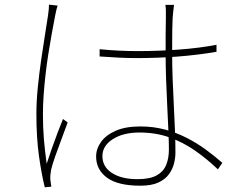

<svg xmlns="http://www.w3.org/2000/svg" viewBox="-20 -779 1040 823"><path d="M407 -568Q449 -564 488.5 -562Q528 -560 571 -560Q660 -560 747.5 -566.5Q835 -573 908 -587V-557Q827 -543 740.5 -536.5Q654 -530 568 -530Q526 -530 488.5 -532Q451 -534 407 -537ZM726 -758Q724 -742 722.5 -729Q721 -716 720 -702Q719 -682 718.5 -653.5Q718 -625 718 -595Q718 -565 718 -542Q718 -496 720 -441Q722 -386 725 -329Q728 -272 730 -219.5Q732 -167 732 -125Q732 -103 726 -78.5Q720 -54 704 -32Q688 -10 658.5 3.5Q629 17 582 17Q485 17 438.5 -17.5Q392 -52 392 -108Q392 -141 413 -170.5Q434 -200 476 -218.5Q518 -237 581 -237Q637 -237 686 -224Q735 -211 778.5 -189Q822 -167 860.5 -139Q899 -111 933 -81L914 -53Q867 -98 816 -133.5Q765 -169 706.5 -190Q648 -211 578 -211Q508 -211 463.5 -182.5Q419 -154 419 -110Q419 -64 460 -37.5Q501 -11 569 -11Q623 -11 652 -27.5Q681 -44 692.5 -72.5Q704 -101 704 -138Q704 -166 702 -215Q700 -264 697 -322Q694 -380 692 -437.5Q690 -495 690 -540Q690 -586 690 -628.5Q690 -671 691 -701Q691 -715 691 -730.5Q691 -746 689 -758ZM227 -755Q225 -749 223 -742Q221 -735 219.5 -727Q218 -719 216 -710Q209 -674 201.5 -632.5Q194 -591 187 -546.5Q180 -502 175 -457.5Q170 -413 167 -370.5Q164 -328 164 -291Q164 -233 168 -184.5Q172 -136 180 -77Q189 -105 201.5 -140.5Q214 -176 227 -210.5Q240 -245 250 -269L270 -254Q260 -226 245 -186.5Q230 -147 217 -110Q204 -73 199 -51Q197 -41 196 -29Q195 -17 196 -7Q197 0 198 8Q199 16 200 21L172 24Q158 -32 147 -110.5Q136 -189 136 -290Q136 -344 142 -404Q148 -464 156.5 -522.5Q165 -581 173 -631Q181 -681 186 -714Q188 -728 189 -739Q190 -750 190 -759Z"/></svg>

Font: Noto Sans KR Thin
Style: Regular
Weight: 100
Designer: Ryoko NISHIZUKA 西塚涼子 (kana, bopomofo & ideographs); Paul D. Hunt (Latin, Greek & Cyrillic); Sandoll Communications 산돌커뮤니
Foundry: Adobe
Version: Version 2.004-H2;hotconv 1.0.118;makeotfexe 2.5.65603